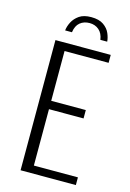

<svg xmlns="http://www.w3.org/2000/svg" viewBox="-113 -786 570 842"><g transform="rotate(15 172.0 -364.5)"><path d="M194 -729Q230 -729 250.5 -714.5Q271 -700 279.5 -680Q288 -660 289 -643H258Q254 -672 236.5 -687Q219 -702 194 -702Q168 -702 150.5 -687.5Q133 -673 129 -643H98Q100 -662 110 -681.5Q120 -701 140 -715Q160 -729 194 -729ZM68 0V-591H319V-555H119V-329H276V-291H119V-35H319V0Z"/></g></svg>

Font: Alumni Sans Light
Style: Regular
Weight: 300
Version: Version 1.018